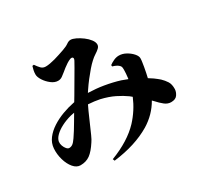

<svg xmlns="http://www.w3.org/2000/svg" viewBox="-174 -1001 1348 1295"><g transform="rotate(-30 500.0 -353.5)"><path d="M207 -757Q203 -744 199.5 -728.5Q196 -713 196 -696Q196 -676 213 -649.5Q230 -623 256 -603Q282 -583 308 -583Q327 -583 342 -594Q357 -605 368 -614Q380 -624 394 -635Q408 -646 423 -655.5Q438 -665 451 -670Q465 -675 471.5 -668.5Q478 -662 470 -646Q465 -636 446.5 -604Q428 -572 403 -529.5Q378 -487 353 -444Q340 -423 329 -404Q327 -403 324 -403Q278 -394 232 -377Q186 -360 146.5 -334.5Q107 -309 82 -276Q57 -243 54 -202Q51 -158 63.5 -114.5Q76 -71 100 -42.5Q124 -14 154 -14Q198 -14 229 -36.5Q260 -59 294 -112Q303 -124 317 -155Q331 -186 348 -225.5Q365 -265 383 -305Q393 -327 402 -345Q451 -342 490 -334Q550 -320 594.5 -298Q639 -276 672 -252Q681 -245 689 -238Q653 -152 589 -83Q508 3 362 59L368 74Q539 53 656 -17Q741 -69 788 -152Q792 -147 797 -143Q824 -113 847 -95Q870 -77 896 -77Q931 -77 945.5 -98Q960 -119 961 -141Q962 -179 947.5 -201.5Q933 -224 913 -243Q897 -257 874 -274Q857 -285 840 -296Q845 -315 848 -332Q853 -357 856 -374Q858 -388 861 -406Q864 -424 864 -438Q864 -455 846 -475.5Q828 -496 801 -511Q774 -526 746 -526Q726 -526 706 -517Q686 -508 670 -496L671 -485Q702 -476 715 -464Q725 -456 727 -448Q729 -440 729 -426Q729 -401 724 -360Q723 -358 723 -356Q701 -365 678 -373Q624 -390 558 -401Q504 -410 440 -412Q445 -420 452 -430Q472 -460 494.5 -489Q517 -518 539 -543.5Q561 -569 579 -585Q597 -602 615.5 -613.5Q634 -625 646.5 -637Q659 -649 659 -664Q659 -682 643.5 -702.5Q628 -723 604.5 -740.5Q581 -758 557 -769.5Q533 -781 517 -781Q502 -781 485.5 -769Q469 -757 437 -746Q419 -740 398.5 -733Q378 -726 357.5 -720.5Q337 -715 318 -711.5Q299 -708 284 -708Q262 -708 248 -722.5Q234 -737 219 -759ZM293 -343Q292 -340 290 -338Q277 -316 261.5 -289.5Q246 -263 230.5 -238Q215 -213 203 -196Q186 -171 173.5 -162Q161 -153 146 -153Q136 -153 126 -164.5Q116 -176 110 -192.5Q104 -209 106 -225Q110 -248 132 -269.5Q154 -291 188 -308.5Q222 -326 263 -337Q278 -340 293 -343Z"/></g></svg>

Font: Early Summer Mincho Heavy
Style: Regular
Weight: 900
Designer: GuiWonder
Version: Version 1.002